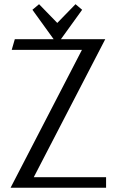

<svg xmlns="http://www.w3.org/2000/svg" viewBox="-20 -885 548 905"><path d="M366.2 -649.9H35.2L49.8 -700.2H232.9L132.8 -838.9L164.1 -865.2L250 -776.9L335.9 -865.2L367.2 -838.9L267.1 -700.2H476.1L139.2 -49.8H480V0H29.8Z"/></svg>

Font: Pfennig
Style: Medium
Weight: 500
Version: Version 20120410 ; ttfautohint (v0.8)